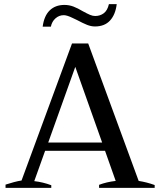

<svg xmlns="http://www.w3.org/2000/svg" viewBox="-20 -916 781 936"><path d="M228 -786H188Q195 -839 222.5 -865.5Q250 -892 294 -892Q317 -892 338 -884Q359 -876 384 -861Q406 -849 419 -843.5Q432 -838 444 -838Q468 -838 486 -851.5Q504 -865 511 -896H549Q543 -845 516.5 -816Q490 -787 443 -787Q424 -787 404 -795Q384 -803 356 -818Q351 -820 336 -827.5Q321 -835 310 -838.5Q299 -842 291 -842Q268 -842 250.5 -826.5Q233 -811 228 -786ZM734 -14V0H463V-15Q500 -29 544 -34L492 -181H200L147 -33Q190 -28 230 -13V0H7V-16Q25 -22 47.5 -28Q70 -34 85 -36L331 -704H410L656 -34Q695 -28 734 -14ZM478 -221 347 -590 215 -221Z"/></svg>

Font: Trirong Medium
Style: Regular
Weight: 500
Designer: Katatrad Team
Foundry: CadsonDemak
Version: Version 1.001